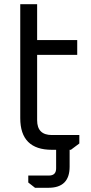

<svg xmlns="http://www.w3.org/2000/svg" viewBox="-20 -710 432 910"><path d="M76 -150V-690H156V-520H346V-450H156V-140Q156 -70 226 -70H356V-30L316 0H226Q76 0 76 -150ZM114 122H212Q246 122 246 88V-35H310V80Q310 180 210 180H146L114 155Z"/></svg>

Font: Oxanium ExtraLight
Style: Regular
Weight: 400
Version: Version 2.000